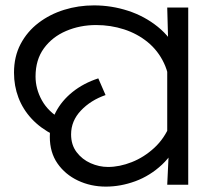

<svg xmlns="http://www.w3.org/2000/svg" viewBox="-20 -686 781 713"><path d="M179 -185Q130 -210 97.5 -245Q65 -280 48.5 -323.5Q32 -367 32 -416Q32 -476 56.5 -522.5Q81 -569 123 -601Q165 -633 218 -649.5Q271 -666 329 -666Q394 -666 455.5 -646Q517 -626 566 -586.5Q615 -547 644 -487Q673 -427 673 -347L611 -344Q611 -405 589 -451.5Q567 -498 528.5 -529.5Q490 -561 440.5 -577Q391 -593 337 -593Q277 -593 225.5 -571Q174 -549 143 -506.5Q112 -464 112 -402Q112 -356 135.5 -313.5Q159 -271 208 -243L179 -185ZM373 7Q317 7 269.5 -15.5Q222 -38 193.5 -79Q165 -120 165 -178Q165 -227 187 -269.5Q209 -312 249.5 -344.5Q290 -377 345 -395L372 -333Q317 -314 280.5 -275.5Q244 -237 244 -187Q244 -148 264.5 -121Q285 -94 316.5 -80Q348 -66 381 -66Q424 -66 469.5 -84Q515 -102 553 -137Q591 -172 612 -224L650 -180Q626 -116 581.5 -74.5Q537 -33 482.5 -13Q428 7 373 7ZM606 -106 601 -144V-471L605 -511L601 -658H679V0H601Z"/></svg>

Font: uoriya05
Style: Book
Weight: 400
Designer: Jelle Bosma - Monotype Design Team
Foundry: Monotype Imaging Inc.
Version: Version 2.003